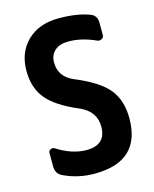

<svg xmlns="http://www.w3.org/2000/svg" viewBox="-113 -816 726 903"><g transform="rotate(-15 250.0 -365.0)"><path d="M254.9 -445.3Q371.1 -397.5 415.5 -342.3Q460 -287.1 460 -200.2Q460 9.8 235.4 9.8Q155.3 9.8 85.9 -23.4Q54.7 -37.1 54.7 -75.2V-139.6Q54.7 -150.4 64.9 -155.3Q75.2 -160.2 84 -154.3Q158.2 -107.4 227.5 -107.4Q321.3 -107.4 322.3 -195.3Q322.3 -271.5 245.1 -304.7Q136.7 -350.6 93.3 -404.3Q49.8 -458 49.8 -540Q49.8 -629.9 106.9 -685.1Q164.1 -740.2 259.8 -740.2Q347.7 -740.2 408.2 -717.8Q440.4 -707 440.4 -669.9V-610.4Q440.4 -598.6 429.7 -592.8Q418.9 -586.9 408.2 -591.8Q339.8 -623 275.4 -623Q233.4 -623 209.5 -602.1Q185.5 -581.1 185.5 -544.9Q185.5 -474.6 254.9 -445.3Z"/></g></svg>

Font: Rounded-L Mgen+ 1m bold
Style: Bold
Weight: 700
Designer: [Source Han Sans]
Ryoko NISHIZUKA  (kana & ideographs); Paul D. Hunt (Latin, Greek & Cyrillic); Wenlong ZHANG  (bopomofo
Version: Version 1.059.20150602